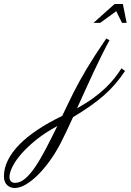

<svg xmlns="http://www.w3.org/2000/svg" viewBox="-342 -525 656 964"><path d="M208 -323.2Q189 -288.6 168.5 -247.3Q147.9 -206.1 127.2 -161.6Q106.4 -117.2 85.7 -71.3Q64.9 -25.4 44.9 18.6Q90.8 -6.8 125.7 -32.2Q160.6 -57.6 187 -82.8Q213.4 -107.9 232.9 -132.8Q252.4 -157.7 268.1 -182.1L285.6 -168.5Q263.7 -135.3 238.5 -105.7Q213.4 -76.2 182.1 -48.3Q150.9 -20.5 112.1 6.8Q73.2 34.2 24.9 63Q7.3 101.6 -8.8 135.5Q-24.9 169.4 -39.1 196.8Q-63.5 243.2 -92.8 283.7Q-122.1 324.2 -152.6 354.2Q-183.1 384.3 -212.9 401.6Q-242.7 418.9 -268.1 418.9Q-278.3 418.9 -287.8 415.5Q-297.4 412.1 -305.2 405.3Q-313 398.4 -317.6 387.5Q-322.3 376.5 -322.3 360.8Q-322.3 319.8 -302.5 279.8Q-282.7 239.7 -245.4 201.4Q-208 163.1 -153.6 126.7Q-99.1 90.3 -29.8 57.1Q-13.7 23.9 0 -4.9Q13.7 -33.7 27.8 -61.5Q42 -89.4 57.4 -117.4Q72.8 -145.5 92 -177.7Q111.3 -210 135.5 -247.6Q159.7 -285.2 191.4 -331.5ZM-266.6 393.1Q-241.2 393.1 -216.6 372.6Q-191.9 352.1 -166.3 314.5Q-140.6 276.9 -113 224.4Q-85.4 171.9 -54.2 107.9Q-112.8 139.2 -157.7 175Q-202.6 210.9 -233.2 245.6Q-263.7 280.3 -279.1 311.3Q-294.4 342.3 -294.4 363.3Q-294.4 376 -287.8 384.5Q-281.2 393.1 -266.6 393.1ZM270.5 -410.2 241.7 -468.8 161.1 -410.2H127.4L233.4 -504.9H274.9L293.9 -410.2Z"/></svg>

Font: Parisienne
Style: Regular
Weight: 400
Designer: Astigmatic (AOETI)
Foundry: Astigmatic (AOETI)
Version: Version 1.000